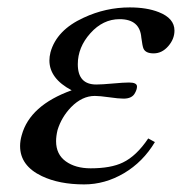

<svg xmlns="http://www.w3.org/2000/svg" viewBox="-20 -478 515 518"><path d="M207 19.5Q139.6 19.5 92.8 -2.9Q34.2 -30.8 34.2 -84Q34.2 -98.1 38.6 -113.3Q60.5 -193.8 173.3 -234.4Q113.3 -266.1 113.3 -314.9Q113.3 -325.2 116.2 -336.9Q132.8 -397 205.6 -430.2Q265.1 -458 330.1 -458Q376 -458 408.2 -445.3Q450.7 -428.7 450.7 -395.5Q450.7 -372.6 433.8 -353.3Q417 -334 394.5 -334Q373 -334 367.2 -346.7Q364.3 -353 361.3 -376.5Q357.4 -426.3 302.7 -426.3Q257.8 -426.3 223.9 -388.4Q189.9 -350.6 189.9 -304.7Q189.9 -250 239.7 -250Q254.9 -250 284.4 -252.7Q314 -255.4 328.1 -255.4Q349.6 -255.4 349.6 -244.6Q349.6 -236.8 344.2 -227.1Q336.4 -211.9 313.5 -211.9Q299.8 -211.9 274.4 -215.6Q249 -219.2 235.8 -219.2Q201.7 -219.2 171.9 -189Q146 -162.1 135.3 -127.4Q131.3 -110.8 131.3 -97.2Q131.3 -61.5 157.5 -42.7Q183.6 -23.9 224.6 -23.9Q279.3 -23.9 311.5 -39.6Q348.1 -57.1 379.9 -104.5L397.9 -94.7Q365.7 -41 314.5 -10.7Q263.2 19.5 207 19.5Z"/></svg>

Font: Accordance
Style: Italic
Weight: 400
Italic angle: -11°
Version: Version 1.2 (build January 31, 2020) Miklal Software Solutio